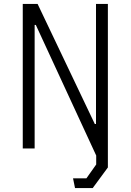

<svg xmlns="http://www.w3.org/2000/svg" viewBox="-20 -750 660 970"><path d="M161 -624H155V0H95V-730H170L459 -123.5H465V-730H525V0L483.5 73.5ZM359 200 349 151H416.5L466 81V-20H525V96L448.5 200Z"/></svg>

Font: Monaspace Krypton Var
Style: Regular
Weight: 400
Designer: Riley Cran and the Lettermatic Team
Version: Version 1.101 (Monaspace Krypton Var)